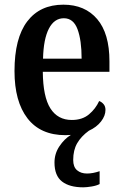

<svg xmlns="http://www.w3.org/2000/svg" viewBox="-20 -568 526 821"><path d="M336 233Q277 233 245 208Q213 183 213 127Q213 89 234 57.5Q255 26 283 9Q272 10 260 10Q153 10 97.5 -62Q42 -134 42 -264Q42 -405 96.5 -476.5Q151 -548 251 -548Q343 -548 395.5 -486.5Q448 -425 448 -306V-261H163Q164 -154 195.5 -104.5Q227 -55 287 -55Q332 -55 360.5 -79Q389 -103 404 -136Q415 -132 423 -122.5Q431 -113 431 -98Q431 -73 412 -48.5Q393 -24 360 -9Q327 15 310 44.5Q293 74 293 116Q293 146 309.5 160Q326 174 352 174Q377 174 406 164V219Q393 226 371.5 229.5Q350 233 336 233ZM329 -317Q329 -396 311.5 -443Q294 -490 253 -490Q212 -490 189 -445.5Q166 -401 164 -317Z"/></svg>

Font: Noto Serif Lao Condensed SemiBold
Style: Regular
Weight: 600
Width: 3
Designer: Monotype Design Team
Foundry: Monotype Imaging Inc.
Version: Version 2.003; ttfautohint (v1.8.4.7-5d5b)